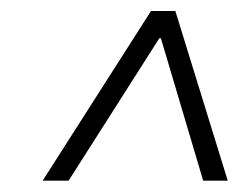

<svg xmlns="http://www.w3.org/2000/svg" viewBox="-20 -724 448 347"><path d="M265.1 -682.1H282.7L278.8 -654.8H261.2ZM57.1 -397.5 252.9 -704.1H296.9L391.6 -397.5H347.2L266.6 -668.9H276.9L104 -397.5Z"/></svg>

Font: Inter Tight ExtraLight
Style: Italic
Weight: 250
Italic angle: -9.39999°
Designer: Rasmus Andersson
Foundry: rsms
Version: Version 3.004